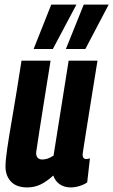

<svg xmlns="http://www.w3.org/2000/svg" viewBox="-20 -809 495 839"><path d="M99 10Q52 10 28 -15.5Q4 -41 4 -81Q4 -108 11.5 -159.5Q19 -211 35 -303.5Q51 -396 74 -544H201Q183 -431 171 -356.5Q159 -282 151.5 -232.5Q144 -183 138 -143Q137 -129 144 -120.5Q151 -112 165 -112Q188 -112 214 -129L280 -544H406Q387 -427 375 -351.5Q363 -276 356 -232.5Q349 -189 346 -168.5Q343 -148 342 -142Q341 -136 341 -134Q341 -114 357 -114Q364 -114 373 -117L361 -12Q347 -2 327 4Q307 10 289 10Q260 10 240 -4.5Q220 -19 213 -42Q183 -15 156.5 -2.5Q130 10 99 10ZM268 -595 346 -789H455L353 -595ZM127 -595 204 -789H314L211 -595Z"/></svg>

Font: Georama Condensed
Style: Bold Italic
Weight: 700
Width: 3
Italic angle: -9°
Designer: Jean-Baptiste Levee
Foundry: Production Type
Version: Version 1.000